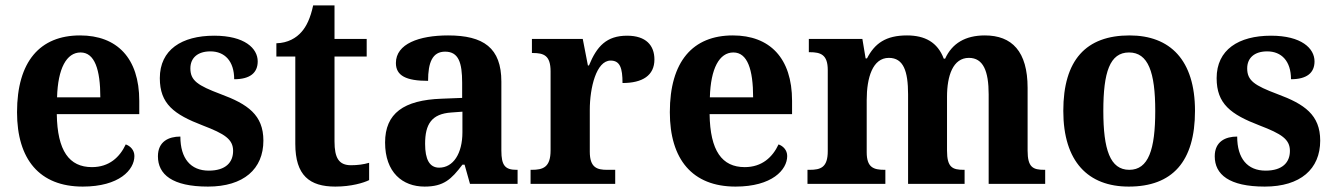

<svg xmlns="http://www.w3.org/2000/svg" viewBox="-20 -680 4931 710"><path d="M286 10C421 10 477 -52 477 -103C477 -125 462 -140 445 -146C423 -99 384 -62 320 -62C236 -62 192 -122 190 -258H495V-307C495 -466 412 -549 276 -549C128 -549 43 -453 43 -265C43 -91 126 10 286 10ZM351 -320H191C194 -427 226 -486 278 -486C330 -486 351 -423 351 -320Z M749 10C881 10 954 -55 954 -160C954 -255 896 -295 796 -332C711 -364 684 -382 684 -427C684 -466 711 -490 758 -490C811 -490 846 -454 846 -387C905 -387 933 -411 933 -453C933 -501 885 -548 772 -548C652 -548 571 -496 571 -391C571 -296 623 -257 730 -216C811 -185 842 -165 842 -122C842 -80 815 -49 752 -49C685 -49 647 -94 647 -175C604 -175 564 -157 564 -102C564 -35 617 10 749 10Z M1220 10C1279 10 1325 -4 1345 -14V-78C1325 -72 1302 -69 1278 -69C1233 -69 1217 -96 1217 -157V-471H1336V-536H1217V-660H1138C1128 -613 1113 -582 1095 -562C1076 -540 1045 -521 1002 -520V-471H1072V-148C1072 -31 1125 10 1220 10Z M1550 10C1621 10 1649 -17 1690 -71H1698L1718 0H1894V-52H1890C1848 -52 1834 -68 1834 -123V-378C1834 -503 1768 -549 1637 -549C1530 -549 1444 -518 1444 -447C1444 -400 1482 -381 1563 -381C1563 -449 1579 -489 1626 -489C1676 -489 1689 -448 1689 -374V-318L1613 -315C1473 -310 1404 -261 1404 -153C1404 -42 1469 10 1550 10ZM1604 -60C1568 -60 1552 -91 1552 -148C1552 -221 1576 -259 1649 -264L1690 -267V-191C1690 -112 1656 -60 1604 -60Z M1942 0H2255V-52H2225C2188 -52 2161 -60 2161 -119V-274C2161 -355 2185 -456 2238 -456C2273 -456 2282 -428 2282 -373C2356 -373 2400 -401 2400 -460C2400 -512 2369 -548 2299 -548C2223 -548 2187 -509 2158 -438H2154L2135 -536H1947V-484H1950C1991 -484 2016 -475 2016 -416V-124C2016 -61 1988 -52 1946 -52H1942Z M2700 10C2835 10 2891 -52 2891 -103C2891 -125 2876 -140 2859 -146C2837 -99 2798 -62 2734 -62C2650 -62 2606 -122 2604 -258H2909V-307C2909 -466 2826 -549 2690 -549C2542 -549 2457 -453 2457 -265C2457 -91 2540 10 2700 10ZM2765 -320H2605C2608 -427 2640 -486 2692 -486C2744 -486 2765 -423 2765 -320Z M2966 0H3254V-52H3251C3210 -52 3185 -61 3185 -117V-310C3185 -393 3207 -466 3267 -466C3321 -466 3338 -417 3338 -331V0H3547V-52H3544C3502 -52 3482 -61 3482 -123V-322C3482 -400 3504 -466 3563 -466C3616 -466 3636 -417 3636 -331V0H3845V-52H3842C3800 -52 3780 -61 3780 -123V-355C3780 -490 3722 -549 3622 -549C3550 -549 3501 -520 3475 -463H3470C3447 -524 3400 -549 3334 -549C3256 -549 3215 -520 3186 -464H3181L3169 -536H2971V-487H2974C3015 -487 3041 -478 3041 -421V-121C3041 -61 3015 -52 2974 -52H2966Z M4154 10C4315 10 4399 -82 4399 -270C4399 -458 4307 -549 4157 -549C3996 -549 3912 -458 3912 -270C3912 -82 4004 10 4154 10ZM4156 -52C4085 -52 4060 -127 4060 -270C4060 -413 4084 -486 4155 -486C4226 -486 4252 -413 4252 -270C4252 -127 4227 -52 4156 -52Z M4657 10C4789 10 4862 -55 4862 -160C4862 -255 4804 -295 4704 -332C4619 -364 4592 -382 4592 -427C4592 -466 4619 -490 4666 -490C4719 -490 4754 -454 4754 -387C4813 -387 4841 -411 4841 -453C4841 -501 4793 -548 4680 -548C4560 -548 4479 -496 4479 -391C4479 -296 4531 -257 4638 -216C4719 -185 4750 -165 4750 -122C4750 -80 4723 -49 4660 -49C4593 -49 4555 -94 4555 -175C4512 -175 4472 -157 4472 -102C4472 -35 4525 10 4657 10Z"/></svg>

Font: Noto Serif Georgian SemiCondensed Bold
Style: Regular
Weight: 700
Width: 4
Designer: Monotype Design Team, Akaki Razmadze
Foundry: Google LLC
Version: Version 2.003